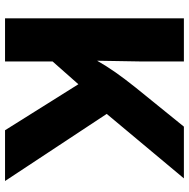

<svg xmlns="http://www.w3.org/2000/svg" viewBox="-14 -754 768 781"><g transform="rotate(90 370.5 -364.0)"><path d="M55.2 0V-727.5H230.5V-551.8L227.5 -374.5Q248.5 -411.6 273.9 -448Q299.3 -484.4 335.9 -530.3L495.6 -727.5H706.1L443.8 -413.6L716.8 0H510.3L323.2 -298.3L230.5 -193.4V0Z"/></g></svg>

Font: Inter Extra Bold
Style: Regular
Weight: 800
Designer: Rasmus Andersson
Foundry: rsms
Version: Version 4.000;git-3c8e0fc